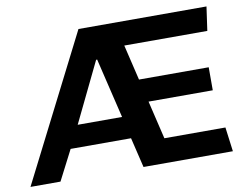

<svg xmlns="http://www.w3.org/2000/svg" viewBox="-75 -790 1146 895"><g transform="rotate(-10 498.0 -343.0)"><path d="M0 0 348 -686H954L938 -573H545L585 -405H915V-296H611L654 -115H943L958 0H535L501 -142H215L142 0ZM267 -247H477L409 -531L404 -530Z"/></g></svg>

Font: Chivo SemiBold
Style: Regular
Weight: 600
Designer: Hector Gatti
Foundry: Omnibus-Type
Version: Version 2.002